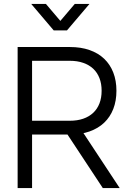

<svg xmlns="http://www.w3.org/2000/svg" viewBox="-20 -960 671 980"><path d="M139.3 -940H214.3L288 -853.3L361.7 -940H436.7L322 -805H254ZM143.7 -649.7H336.3Q374.7 -649.7 404.8 -639.2Q434.8 -628.8 455.8 -609.2Q476.7 -589.5 487.7 -561.1Q498.7 -532.7 498.7 -496.7Q498.7 -460.7 487.7 -432.2Q476.7 -403.8 455.8 -384.2Q434.8 -364.5 404.8 -354.1Q374.7 -343.7 336.3 -343.7H143.7ZM504.8 0H591L380 -320L306.7 -300.3ZM143.7 0V-273.3H336.7Q392.7 -273.3 436.9 -289Q481.2 -304.7 511.8 -333.8Q542.3 -362.8 558.3 -404.1Q574.3 -445.3 574.3 -496.7Q574.3 -548.2 558.3 -589.5Q542.3 -630.8 511.9 -659.9Q481.5 -689 437.2 -704.5Q393 -720 336.7 -720H70V0Z"/></svg>

Font: Vela Sans GX ExtLt
Style: Regular
Weight: 200
Designer: Principal design: Mikhail Sharanda - project Manrope.
Design modification: Ravid Balaliev
Foundry: Mikhail Sharanda
Version: Version 1.001